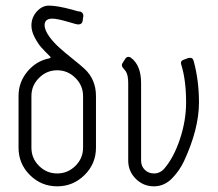

<svg xmlns="http://www.w3.org/2000/svg" viewBox="-20 -657 767 677"><path d="M164.6 -591.3Q137.2 -591.3 137.2 -567.9Q137.2 -551.3 154.3 -527.3Q168 -508.3 188.7 -489.5Q209.5 -470.7 236.6 -449.2Q263.7 -427.7 277.8 -414.6Q318.4 -377 318.4 -318.4V-136.2Q318.4 -79.6 278.1 -39.8Q237.8 0 181.6 0Q125.5 0 85.4 -39.8Q45.4 -79.6 45.4 -136.2V-318.4Q45.4 -367.2 76.4 -404.5Q107.4 -441.9 153.3 -451.2Q162.6 -453.6 155.3 -459Q135.7 -478.5 124.5 -491.2Q113.3 -503.9 102.1 -525.6Q90.8 -547.4 90.8 -566.9Q90.8 -595.2 109.6 -616.2Q128.4 -637.2 152.3 -637.2Q182.1 -637.2 235.8 -622.6Q254.9 -616.2 263.2 -616.2Q274.4 -611.8 273.9 -600.6L271.5 -583.5Q269.5 -570.8 256.3 -570.8Q249.5 -570.8 223.1 -579.1Q182.1 -591.3 164.6 -591.3ZM90.8 -318.4V-136.2Q90.8 -98.6 117.7 -72Q144.5 -45.4 181.6 -45.4Q218.8 -45.4 245.8 -72Q272.9 -98.6 272.9 -136.2V-318.4Q272.9 -355.5 245.8 -382.3Q218.8 -409.2 181.6 -409.2Q144.5 -409.2 117.7 -382.3Q90.8 -355.5 90.8 -318.4Z M477.5 -90.8Q477.5 -70.8 490.7 -58.1Q503.9 -45.4 522.9 -45.4Q544.9 -45.4 560.1 -63.5Q593.3 -102.5 614.7 -167.2Q636.2 -231.9 636.2 -295.9Q636.2 -374.5 619.1 -429.2Q614.7 -441.9 627.4 -446.3L644.5 -452.6Q659.2 -455.6 662.6 -442.9Q681.6 -374 681.6 -295.9Q681.6 -202.1 628.4 -87.9Q613.3 -56.2 588.4 -29.8Q560.1 0 522.9 0Q485.4 0 458.7 -26.6Q432.1 -53.2 432.1 -90.8V-363.8Q432.1 -393.1 423.3 -405.8Q421.9 -407.7 418 -412.1Q414.1 -416.5 411.9 -420.2Q409.7 -423.8 409.7 -427.2Q409.7 -430.7 412.1 -434.6L421.4 -449.2Q425.8 -456.5 432.6 -456.5Q438 -456.5 441.4 -453.6Q477.5 -427.2 477.5 -363.8Z"/></svg>

Font: GOSTRUS
Style: type A
Weight: 200
Designer: Юрий и Татьяна Кривогуз
Version: Version 01.0